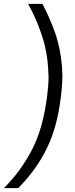

<svg xmlns="http://www.w3.org/2000/svg" viewBox="-53 -860 390 1000"><path d="M42 120H-33Q52 36 111 -75Q172 -190 193 -364Q200 -421 200 -460Q198 -511 194 -546.5Q190 -582 179 -629Q148 -742 93 -840H168Q205 -770 233 -692Q261 -614 270 -514L272 -465Q272 -417 263 -348Q245 -199 191.5 -88.5Q138 22 42 120Z"/></svg>

Font: Tanohe Sans
Style: Italic
Weight: 400
Designer: Village Type and Design LLC & Cristiano Sobral
Foundry: Cooper Hewitt Smithsonian Design Museum
Version: Version 1.00;September 29, 2021;FontCreator 13.0.0.2655 64-b